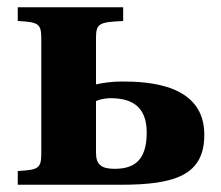

<svg xmlns="http://www.w3.org/2000/svg" viewBox="-20 -510 611 530"><path d="M29 0H314C466 0 544 -28 544 -138C544 -277 392 -285 316 -285C289 -285 262 -281 245 -277V-403C245 -445 252 -449 320 -452V-490H29V-452C86 -449 94 -445 94 -403V-87C94 -45 86 -41 29 -38ZM245 -88V-231C253 -235 270 -239 284 -239C338 -239 385 -221 385 -144C385 -63 346 -44 296 -44C261 -44 245 -55 245 -88Z"/></svg>

Font: Heuristica
Style: Bold
Weight: 700
Version: Version 1.0.1